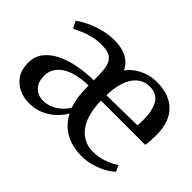

<svg xmlns="http://www.w3.org/2000/svg" viewBox="-110 -775 1015 1015"><g transform="rotate(45 397.5 -268.0)"><path d="M174.5 10Q133.5 10 98.2 -6.5Q63 -23 41.2 -55.8Q19.5 -88.5 19.5 -138Q19.5 -187 47.2 -221.2Q75 -255.5 120.5 -276.8Q166 -298 221 -307.8Q276 -317.5 331 -318L330.5 -354Q330.5 -399 322 -426.8Q313.5 -454.5 291.8 -467.5Q270 -480.5 229 -480.5Q193.5 -480.5 162.2 -473Q131 -465.5 105.8 -454.5Q80.5 -443.5 61 -433L40.5 -472.5Q51.5 -481.5 73.2 -494Q95 -506.5 124 -518.2Q153 -530 187.2 -537.8Q221.5 -545.5 257.5 -545.5Q313 -545.5 351 -526Q389 -506.5 407 -467Q421.5 -489 446.8 -507.5Q472 -526 504.5 -537Q537 -548 574 -548Q665.5 -548 716.8 -498.2Q768 -448.5 770 -355Q770 -324.5 768.8 -304.2Q767.5 -284 764 -269H434Q434 -222 444 -181.5Q454 -141 474.2 -111Q494.5 -81 525 -64.2Q555.5 -47.5 595.5 -47.5Q637 -47.5 677.2 -62Q717.5 -76.5 740 -94.5L755.5 -59.5Q738.5 -42 708.8 -25.8Q679 -9.5 643 1Q607 11.5 570 11.5Q519 11.5 479.2 -2.5Q439.5 -16.5 411 -42.5Q382.5 -68.5 364.5 -103.5Q348 -74 320.2 -48Q292.5 -22 255.8 -6Q219 10 174.5 10ZM434 -309.5 662.5 -313Q663.5 -323 664 -333.5Q664.5 -344 664.5 -353.5Q664.5 -423 641.5 -463.8Q618.5 -504.5 563 -504.5Q534.5 -504.5 511 -491.5Q487.5 -478.5 470.5 -453.2Q453.5 -428 444.2 -391.8Q435 -355.5 434 -309.5ZM217 -52Q245.5 -52 271 -63Q296.5 -74 317.2 -92.5Q338 -111 351 -133.5Q339.5 -165.5 335.2 -200.2Q331 -235 331 -279Q283.5 -278.5 245.8 -269.2Q208 -260 181.8 -243Q155.5 -226 141.8 -202.8Q128 -179.5 128 -151.5Q128 -102 153.8 -77Q179.5 -52 217 -52Z"/></g></svg>

Font: Merriweather 72pt
Style: Regular
Weight: 400
Version: Version 2.100